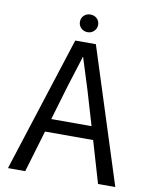

<svg xmlns="http://www.w3.org/2000/svg" viewBox="-95 -948 803 1018"><g transform="rotate(10 307.0 -439.0)"><path d="M253 -728H364L597 0H504L438 -225H179L112 0H19ZM256 -485 200 -296H417L361 -485L309 -650H308ZM309 -783Q288 -783 274 -797Q260 -811 260 -831Q260 -851 274 -864.5Q288 -878 309 -878Q330 -878 344 -864.5Q358 -851 358 -831Q358 -811 344 -797Q330 -783 309 -783Z"/></g></svg>

Font: Murecho
Style: Regular
Weight: 400
Designer: Neil Summerour
Foundry: Positype
Version: Version 1.010; ttfautohint (v1.8.3)